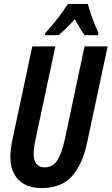

<svg xmlns="http://www.w3.org/2000/svg" viewBox="-20 -951 570 981"><path d="M279 -771Q317 -803 362 -853Q391 -800 412 -771H480L483 -783Q469 -812 452 -857.5Q435 -903 429 -931H327Q279 -855 211 -782L209 -771ZM425 -222 530 -714H412L311 -238Q294 -162 271 -129Q248 -96 208 -96Q152 -96 152 -167Q152 -193 160 -232L263 -714H145L43 -235Q33 -186 33 -149Q33 -74 75 -32Q117 10 191 10Q294 10 348 -51Q402 -112 425 -222Z"/></svg>

Font: Noto Sans Display Condensed
Style: Bold Italic
Weight: 700
Width: 3
Designer: Monotype Design team
Foundry: Monotype Imaging Inc.
Version: 1.000